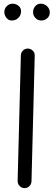

<svg xmlns="http://www.w3.org/2000/svg" viewBox="-20 -958 283 1015"><path d="M109.4 36.6Q94.2 36.1 83.7 25.1Q73.2 14.2 73.2 -1L90.3 -665.5Q90.8 -680.7 101.8 -691.2Q112.8 -701.7 127.9 -701.2Q143.1 -700.7 153.6 -689.9Q164.1 -679.2 163.6 -664.1L146.5 0.5Q146 15.6 135.3 26.1Q124.5 36.6 109.4 36.6ZM243.2 -892.6Q243.2 -873 229.5 -861.3Q215.8 -849.6 198.7 -849.6Q179.2 -849.6 167 -863.3Q154.8 -877 154.8 -892.1Q154.8 -912.1 166.3 -925.3Q177.7 -938.5 194.8 -938.5Q215.3 -938.5 229.2 -924.8Q243.2 -911.1 243.2 -892.6ZM91.3 -898.9Q91.3 -877.9 77.4 -863.8Q63.5 -849.6 42 -849.6Q24.9 -849.6 13.9 -863.8Q2.9 -877.9 2.9 -894Q2.9 -912.6 15.9 -925.5Q28.8 -938.5 46.9 -938.5Q64 -938.5 77.6 -927.5Q91.3 -916.5 91.3 -898.9Z"/></svg>

Font: Mikhak-DS2-FD Regular
Style: Regular
Weight: 400
Designer: Amin Abedi
Version: Version 3.4